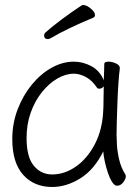

<svg xmlns="http://www.w3.org/2000/svg" viewBox="-20 -730 540 766"><path d="M351 -659Q300 -638 257.5 -617.5Q215 -597 181 -577Q175 -574 171 -574Q156 -574 156 -589Q156 -595 162 -601Q189 -625 228 -654Q267 -683 305 -708Q309 -710 312 -710Q325 -710 342 -696Q359 -682 359 -670Q359 -662 351 -659ZM458 -457Q455 -435 452.5 -398.5Q450 -362 448.5 -321.5Q447 -281 446 -246Q445 -211 445 -193Q445 -180 446.5 -152.5Q448 -125 455.5 -93Q463 -61 480 -34Q482 -30 482 -27Q482 -16 471.5 -2.5Q461 11 447 11Q437 11 427.5 -3.5Q418 -18 410.5 -40.5Q403 -63 398 -86Q393 -109 392 -126Q356 -53 300.5 -18.5Q245 16 188 16Q116 16 72.5 -32.5Q29 -81 29 -175Q29 -238 50.5 -294Q72 -350 107.5 -393Q143 -436 186.5 -460Q230 -484 274 -484Q311 -484 344.5 -466Q378 -448 394 -410Q395 -433 395.5 -450.5Q396 -468 396 -475Q396 -484 413 -484Q427 -484 442.5 -477Q458 -470 458 -459ZM394 -386Q392 -382 386.5 -379Q381 -376 376 -376Q370 -376 367 -380Q348 -409 323 -422.5Q298 -436 275 -436Q242 -436 208.5 -416.5Q175 -397 147 -362Q119 -327 102.5 -280.5Q86 -234 86 -180Q86 -103 115 -68.5Q144 -34 188 -34Q238 -34 283.5 -66Q329 -98 359 -156Q389 -214 392 -291Q393 -306 393 -333.5Q393 -361 394 -386Z"/></svg>

Font: Moon Stars Kai T HW Light
Style: Regular
Weight: 300
Designer: GuiWonder
Version: Version 1.101